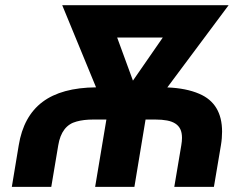

<svg xmlns="http://www.w3.org/2000/svg" viewBox="-20 -732 975 752"><path d="M817.8 0H662.6L690 -162.6Q691.4 -170.8 692.1 -178.1Q692.8 -185.4 692.8 -192.1Q692.8 -212.4 686.3 -226Q679.7 -239.7 666.7 -248Q653.8 -256.4 634.2 -260.1Q614.7 -263.8 588.8 -263.8H550.1L506.4 0H352.6L396.7 -263.8H344.5Q307.5 -263.8 279.8 -256Q220.9 -240.8 208.1 -162.6L180.8 0H26.3L53.3 -162.6Q71.7 -276.3 146.3 -332.6Q220.9 -388.8 356.2 -389.9L223.7 -711.6H875.4L635.3 -389.6Q709.2 -386.7 760.3 -364.7Q849.8 -326.7 849.8 -216.3Q849.8 -203.8 848.7 -190.5Q847.7 -177.2 845.2 -162.6ZM500.7 -416.2 617.5 -584.9H438.9Z"/></svg>

Font: Linik Sans
Style: Bold Italic
Weight: 700
Italic angle: 9°
Designer: Fonts by Rasmus Andersson / Changes by Cristiano Sobral with parts from Marc Monis
Foundry: rsms
Version: Version 3.020; ttfautohint (v1.6)